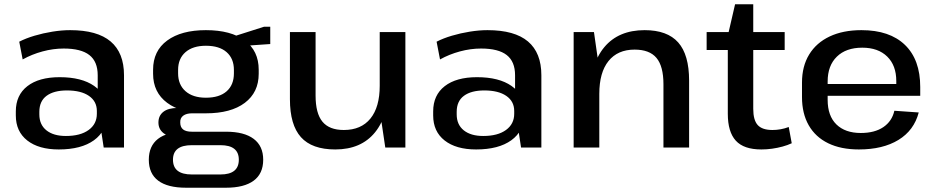

<svg xmlns="http://www.w3.org/2000/svg" viewBox="-20 -690 4383 898"><path d="M437 -185V-338Q437 -402 398 -432.5Q359 -463 278 -463Q229 -463 179 -449.5Q129 -436 86 -412L70 -495Q101 -511 141.5 -523Q182 -535 225.5 -542Q269 -549 308 -549Q435 -549 497.5 -496Q560 -443 560 -338V0H465ZM255 9Q161 9 107.5 -33Q54 -75 54 -150V-169Q54 -245 108 -287Q162 -329 259 -329Q362 -329 420.5 -288Q479 -247 479 -173V-153Q479 -77 419.5 -34Q360 9 255 9ZM288 -54Q356 -54 394.5 -82Q433 -110 433 -158V-171Q433 -216 396 -241.5Q359 -267 293 -267Q232 -267 198 -242Q164 -217 164 -167V-155Q164 -107 197 -80.5Q230 -54 288 -54Z M943 -160Q828 -160 762 -209Q696 -258 696 -345V-364Q696 -452 762 -500.5Q828 -549 943 -549Q1060 -549 1125 -500.5Q1190 -452 1190 -364V-345Q1190 -258 1125 -209Q1060 -160 943 -160ZM850 188Q764 188 720 155Q676 122 676 57Q676 -7 719 -40.5Q762 -74 849 -74H1037Q1122 -74 1166.5 -40.5Q1211 -7 1211 57Q1211 122 1166.5 155Q1122 188 1037 188ZM1011 126Q1097 126 1097 57Q1097 -11 1011 -11H877Q789 -11 789 57Q789 126 877 126ZM809 -49Q768 -49 744.5 -67.5Q721 -86 721 -117Q721 -149 744 -167Q767 -185 810 -185H943V-160H878Q852 -160 837 -149Q822 -138 823 -117Q823 -95 836.5 -84.5Q850 -74 877 -74H943V-49ZM943 -233Q1006 -233 1040 -263Q1074 -293 1074 -347V-363Q1074 -416 1040 -446Q1006 -476 943 -476Q882 -476 847.5 -446Q813 -416 813 -363V-347Q813 -294 847.5 -263.5Q882 -233 943 -233ZM1055 -514 1215 -565H1244V-484L1055 -471Z M1456 -243Q1456 -160 1488 -121Q1520 -82 1588 -82Q1669 -82 1712.5 -135.5Q1756 -189 1756 -289L1799 -359V-299Q1799 -151 1734 -71Q1669 9 1548 9Q1439 9 1387.5 -48.5Q1336 -106 1336 -226V-540H1456ZM1876 0H1782L1756 -175V-540H1876Z M2389 -185V-338Q2389 -402 2350 -432.5Q2311 -463 2230 -463Q2181 -463 2131 -449.5Q2081 -436 2038 -412L2022 -495Q2053 -511 2093.5 -523Q2134 -535 2177.5 -542Q2221 -549 2260 -549Q2387 -549 2449.5 -496Q2512 -443 2512 -338V0H2417ZM2207 9Q2113 9 2059.5 -33Q2006 -75 2006 -150V-169Q2006 -245 2060 -287Q2114 -329 2211 -329Q2314 -329 2372.5 -288Q2431 -247 2431 -173V-153Q2431 -77 2371.5 -34Q2312 9 2207 9ZM2240 -54Q2308 -54 2346.5 -82Q2385 -110 2385 -158V-171Q2385 -216 2348 -241.5Q2311 -267 2245 -267Q2184 -267 2150 -242Q2116 -217 2116 -167V-155Q2116 -107 2149 -80.5Q2182 -54 2240 -54Z M3083 -296Q3083 -380 3050.5 -419Q3018 -458 2948 -458Q2869 -458 2826 -404.5Q2783 -351 2783 -251L2740 -181V-241Q2740 -390 2806.5 -469.5Q2873 -549 2995 -549Q3101 -549 3152 -491.5Q3203 -434 3203 -313V0H3083ZM2663 -540H2758L2783 -365V0H2663Z M3541 9Q3459 9 3421.5 -32Q3384 -73 3384 -158V-523L3418 -670H3503V-181Q3503 -128 3524 -105Q3545 -82 3593 -82Q3612 -82 3631.5 -85.5Q3651 -89 3669 -96L3683 -20Q3664 -11 3640 -4.5Q3616 2 3591 5.5Q3566 9 3541 9ZM3285 -540H3650V-456H3285Z M3997 9Q3913 9 3853.5 -20Q3794 -49 3762.5 -104Q3731 -159 3731 -236V-304Q3731 -380 3764.5 -435Q3798 -490 3860.5 -519.5Q3923 -549 4009 -549Q4141 -549 4212.5 -480Q4284 -411 4284 -283V-242H3828V-297H4190L4172 -276V-311Q4172 -384 4129.5 -425.5Q4087 -467 4013 -467Q3937 -467 3894 -425Q3851 -383 3851 -309V-223Q3851 -148 3892 -108Q3933 -68 4006 -68Q4071 -68 4111.5 -95.5Q4152 -123 4163 -172L4277 -164Q4255 -80 4182 -35.5Q4109 9 3997 9Z"/></svg>

Font: Pathway Extreme 72pt SemiBold
Style: Regular
Weight: 600
Designer: Eduardo Rodriguez Tunni
Foundry: Eduardo Rodriguez Tunni
Version: Version 1.001;gftools[0.9.26]